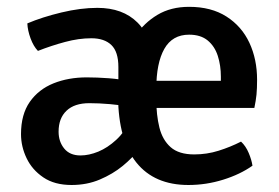

<svg xmlns="http://www.w3.org/2000/svg" viewBox="-20 -528 818 562"><path d="M41.5 -135.5Q41.5 -193 67.2 -229.8Q93 -266.5 136.5 -284Q180 -301.5 234 -301.5Q264 -301.5 297.8 -299Q331.5 -296.5 361.5 -290V-215Q334.5 -220.5 302 -223.2Q269.5 -226 241.5 -226Q198 -226 174.8 -204Q151.5 -182 151.5 -142.5Q151.5 -113.5 168 -93.2Q184.5 -73 215.5 -73Q240.5 -73 267.8 -84.2Q295 -95.5 320 -118.5Q345 -141.5 362.5 -177L387 -91Q368 -66 339 -42.2Q310 -18.5 272.2 -2.5Q234.5 13.5 189.5 13.5Q139.5 13.5 106.8 -8.8Q74 -31 57.8 -65Q41.5 -99 41.5 -135.5ZM326.5 -246V-332Q326.5 -376.5 306 -396.2Q285.5 -416 247.5 -416Q210.5 -416 170.5 -405.2Q130.5 -394.5 91 -379Q78 -392.5 69.5 -415.5Q61 -438.5 60 -459.5Q103.5 -478 159.8 -491.5Q216 -505 265 -505Q339.5 -505 382.5 -462Q425.5 -419 425.5 -335.5V-246ZM393.5 -212V-291.5H626.5V-303.5Q626.5 -336.5 617.5 -364.5Q608.5 -392.5 588 -409.5Q567.5 -426.5 533.5 -426.5Q484.5 -426.5 461 -385Q437.5 -343.5 437.5 -268V-237Q437.5 -191.5 446.5 -155Q455.5 -118.5 479.5 -97.2Q503.5 -76 548.5 -76Q585.5 -76 619.8 -86.8Q654 -97.5 685.5 -113.5Q699.5 -100.5 708 -80.2Q716.5 -60 719 -43Q683 -17.5 633.2 -2Q583.5 13.5 531.5 13.5Q432 13.5 379.2 -52.2Q326.5 -118 325.5 -246Q325.5 -292 338 -338Q350.5 -384 376 -422.5Q401.5 -461 440.8 -484.5Q480 -508 533.5 -508Q598.5 -508 643 -479.5Q687.5 -451 710 -402.8Q732.5 -354.5 732.5 -294.5Q732.5 -269 730.8 -251.2Q729 -233.5 724.5 -212Z"/></svg>

Font: Signika Negative Light Medium
Style: Regular
Weight: 500
Version: Version 2.001